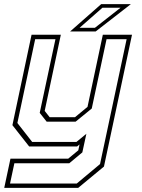

<svg xmlns="http://www.w3.org/2000/svg" viewBox="-40 -708 685 928"><path d="M101 0 20 -103 112.5 -540H254L176 -172L200 -141.5H322.5L383 -191.5L457 -540H598L462.5 97L338 200H-19.5L10.5 59H289.5L338.5 18.5L344.5 -10L332.5 0ZM8.5 179H331L443.5 85L572 -518.5H475L403.5 -183.5L325.5 -120H185.5L152 -162.5L228 -518.5H130L44 -113.5L115.5 -22H329.5L377.5 -61.5L358 28.5L295 81H29.5ZM299 -556 449 -688H592.5L422.5 -556ZM344.5 -573.5H418.5L542.5 -670.5H455Z"/></svg>

Font: Tourney Thin ExtraLight
Style: Italic
Weight: 250
Italic angle: -12°
Version: Version 1.015